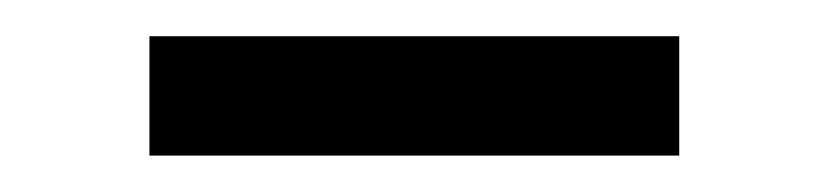

<svg xmlns="http://www.w3.org/2000/svg" viewBox="-20 -832 458 106"><path d="M62.5 -812H355V-746.1H62.5Z"/></svg>

Font: Armata
Style: Regular
Weight: 400
Designer: Viktoriya Grabowska
Foundry: Viktoriya Grabowska
Version: Version 1.002